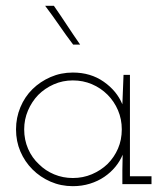

<svg xmlns="http://www.w3.org/2000/svg" viewBox="-20 -632 575 659"><path d="M500 0H400V-47Q400 -61 400.5 -74Q401 -87 401 -101Q392 -79 376 -59.5Q360 -40 338 -25Q316 -10 288.5 -1.5Q261 7 230 7Q189 7 153.5 -8.5Q118 -24 91.5 -50.5Q65 -77 50 -112Q35 -147 35 -188Q35 -228 50 -264Q65 -300 91.5 -326Q118 -352 153.5 -367.5Q189 -383 230 -383Q291 -383 336 -351.5Q381 -320 400 -274Q401 -299 402 -324Q403 -349 404 -375H426V-27H500ZM230 -356Q195 -356 164.5 -342.5Q134 -329 111 -306Q89 -283 76 -252.5Q63 -222 63 -188Q63 -152 76.5 -121Q90 -90 114 -68Q136 -46 166 -33.5Q196 -21 230 -21Q265 -21 295.5 -34Q326 -47 349 -69Q372 -92 385 -122Q398 -152 398 -188Q398 -223 385 -253.5Q372 -284 349 -307Q326 -330 295.5 -343Q265 -356 230 -356ZM255 -479H231Q206 -512 183 -545.5Q160 -579 135 -612H165Q188 -579 210 -545.5Q232 -512 255 -479Z"/></svg>

Font: Josefin Slab Light
Style: Regular
Weight: 300
Designer: Santiago Orozco
Foundry: Typemade
Version: Version 2.000